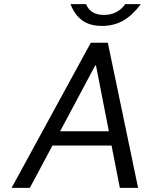

<svg xmlns="http://www.w3.org/2000/svg" viewBox="-20 -906 720 926"><path d="M518 -204H233L124 0H36L418 -700H500L646 0H558ZM505 -273 443 -590H439L270 -273ZM320 -886H395Q416 -834 481 -834Q547 -834 584 -886H659Q620 -833 575 -807Q530 -781 472 -781Q414 -781 377.5 -807Q341 -833 320 -886Z"/></svg>

Font: Be Vietnam
Style: Italic
Weight: 400
Italic angle: -9.33299°
Designer: Gabriel Lam
Foundry: TypeRant
Version: Version 3.000